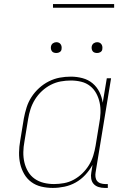

<svg xmlns="http://www.w3.org/2000/svg" viewBox="-20 -914 640 942"><path d="M239 8Q210 8 182.5 1.5Q155 -5 133.5 -21Q112 -37 98.5 -60.5Q85 -84 79 -110.5Q73 -137 73.5 -166Q74 -195 79 -223L97 -333Q102 -360 110.5 -387Q119 -414 134.5 -438Q150 -462 172 -482Q194 -502 220 -515Q246 -528 273 -533Q300 -538 328 -538Q357 -538 385 -530.5Q413 -523 434 -505.5Q455 -488 467.5 -463Q480 -438 484 -410L504 -530H525L449 -68Q447 -57 448.5 -45.5Q450 -34 456.5 -26Q463 -18 474 -14.5Q485 -11 496 -11H509V8H493Q478 8 463.5 3.5Q449 -1 439.5 -11.5Q430 -22 427.5 -37.5Q425 -53 428 -68L434 -105Q419 -78 398 -55.5Q377 -33 351 -18.5Q325 -4 296 2Q267 8 239 8ZM245 -11Q269 -11 294 -15.5Q319 -20 342 -32.5Q365 -45 384 -63.5Q403 -82 416.5 -104Q430 -126 437.5 -150.5Q445 -175 449 -199L467 -309Q472 -334 473 -360Q474 -386 469 -410Q464 -434 452.5 -455.5Q441 -477 422 -492Q403 -507 378.5 -513Q354 -519 328 -519Q303 -519 278 -514.5Q253 -510 229.5 -498Q206 -486 186 -467.5Q166 -449 152 -426.5Q138 -404 130 -379.5Q122 -355 118 -330L100 -220Q95 -194 94.5 -168Q94 -142 99.5 -118Q105 -94 117.5 -72.5Q130 -51 150 -37Q170 -23 194.5 -17Q219 -11 245 -11ZM456 -654Q450 -654 444 -656Q438 -658 434.5 -663Q431 -668 430 -674Q429 -680 430 -686Q431 -691 433.5 -695Q436 -699 439.5 -701.5Q443 -704 447.5 -705.5Q452 -707 456 -707Q463 -707 468.5 -704.5Q474 -702 477.5 -697Q481 -692 482 -686Q483 -680 482 -674Q482 -669 479.5 -665Q477 -661 473 -658.5Q469 -656 465 -655Q461 -654 456 -654ZM256 -654Q250 -654 244 -656Q238 -658 234.5 -663Q231 -668 230 -674Q229 -680 230 -686Q231 -691 233.5 -695Q236 -699 239.5 -701.5Q243 -704 247.5 -705.5Q252 -707 256 -707Q263 -707 268.5 -704.5Q274 -702 277.5 -697Q281 -692 282 -686Q283 -680 282 -674Q282 -669 279.5 -665Q277 -661 273 -658.5Q269 -656 265 -655Q261 -654 256 -654ZM240 -876V-894H540V-876Z"/></svg>

Font: Iosevka Slab Thin Extended
Style: Italic
Weight: 100
Width: 7
Italic angle: -9°
Monospace: yes
Designer: Belleve Invis
Foundry: Belleve Invis
Version: Version 11.1.0; ttfautohint (v1.8.3)